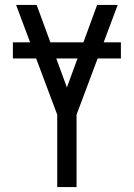

<svg xmlns="http://www.w3.org/2000/svg" viewBox="-20 -755 540 775"><path d="M211 0V-292L45 -735H128L250 -402L372 -735H455L289 -292V0ZM468 -519H32V-584H468Z"/></svg>

Font: Iosevka Term
Style: Regular
Weight: 400
Monospace: yes
Designer: Belleve Invis
Foundry: Belleve Invis
Version: Version 30.0.1